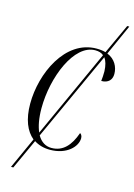

<svg xmlns="http://www.w3.org/2000/svg" viewBox="-126 -760 678 970"><g transform="rotate(15 213.0 -275.5)"><path d="M32 144H44L116 -13C139 2 167 10 199 10C287 10 337 -43 337 -87C337 -100 331 -108 325 -111C301 -42 264 -1 204 -1C174 -1 149 -16 131 -47L344 -513C355 -498 362 -475 363 -444C363 -426 362 -409 360 -393C397 -393 415 -414 415 -444C415 -481 396 -518 354 -535L426 -695H415L343 -539C330 -543 314 -545 296 -545C131 -545 43 -347 43 -190C43 -107 67 -51 106 -19ZM104 -182C104 -345 181 -535 291 -535C309 -535 324 -531 335 -521L125 -60C112 -89 104 -130 104 -182Z"/></g></svg>

Font: Noto Serif Display Condensed Light
Style: Italic
Weight: 300
Width: 3
Italic angle: -12°
Designer: Monotype Design Team
Foundry: Monotype Imaging Inc.
Version: Version 2.009